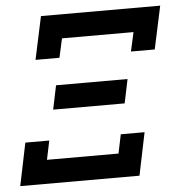

<svg xmlns="http://www.w3.org/2000/svg" viewBox="-96 -683 691 730"><g transform="rotate(-5 249.0 -318.5)"><path d="M-14.2 -163.1H77.1L62 -90.8H335L350.1 -163.1H440.9L407.2 0H-47.9ZM432.1 -545.9H159.2L143.1 -473.1H51.8L86.9 -637.2H542L506.8 -473.1H416ZM121.1 -370.1H394L375 -278.8H102.1Z"/></g></svg>

Font: Anonymous Pro
Style: Bold Italic
Weight: 700
Italic angle: -12°
Monospace: yes
Designer: Mark Simonson
Version: Version 1.003